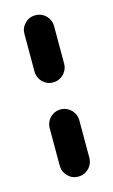

<svg xmlns="http://www.w3.org/2000/svg" viewBox="-89 -557 352 596"><g transform="rotate(-15 87.5 -259.5)"><path d="M87.4 0Q67.8 0 53.9 -13.9Q40 -27.8 40 -47.8V-168.1Q40 -181.1 46.3 -192Q52.6 -203 63.5 -209.4Q74.4 -215.9 87.4 -215.9Q100.4 -215.9 111.3 -209.4Q122.2 -203 128.7 -192Q135.2 -181.1 135.2 -168.1V-47.8Q135.2 -34.8 128.7 -23.7Q122.2 -12.6 111.3 -6.3Q100.4 0 87.4 0ZM87.4 -302.6Q74.4 -302.6 63.5 -309.1Q52.6 -315.6 46.3 -326.5Q40 -337.4 40 -350.4V-471.1Q40 -490.7 53.9 -504.6Q67.8 -518.5 87.4 -518.5Q100.4 -518.5 111.3 -512.2Q122.2 -505.9 128.7 -495Q135.2 -484.1 135.2 -471.1V-350.4Q135.2 -337.4 128.7 -326.5Q122.2 -315.6 111.3 -309.1Q100.4 -302.6 87.4 -302.6Z"/></g></svg>

Font: 26F Galaxy Hebrew Extra Bold
Style: Regular
Weight: 800
Designer: C₂₉H₂₅N₃O₅
Version: Version 1.000